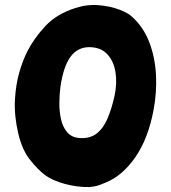

<svg xmlns="http://www.w3.org/2000/svg" viewBox="-20 -769 693 778"><path d="M343 -11Q293 -10 242 -24Q191 -38 162 -60Q134 -81 102 -121Q70 -161 54 -228Q37 -301 40.5 -364.5Q44 -428 59 -478.5Q74 -529 92 -563Q118 -614 163.5 -663Q209 -712 284 -736Q332 -752 379.5 -748Q427 -744 463.5 -730Q500 -716 514 -702Q561 -660 584.5 -599Q608 -538 612 -467Q616 -396 602 -322Q580 -206 528 -131.5Q476 -57 410 -30Q382 -18 371 -15.5Q360 -13 343 -11ZM299 -210Q343 -206 371 -227.5Q399 -249 416 -289.5Q433 -330 444 -380Q455 -431 448 -476Q441 -521 414.5 -549.5Q388 -578 340 -578Q293 -577 265 -538Q237 -499 225 -418Q221 -388 220.5 -353.5Q220 -319 227 -287Q234 -255 251.5 -234Q269 -213 299 -210Z"/></svg>

Font: Potta One
Style: Regular
Weight: 400
Designer: 108,108go
Foundry: Font Zone 108
Version: Version 1.000